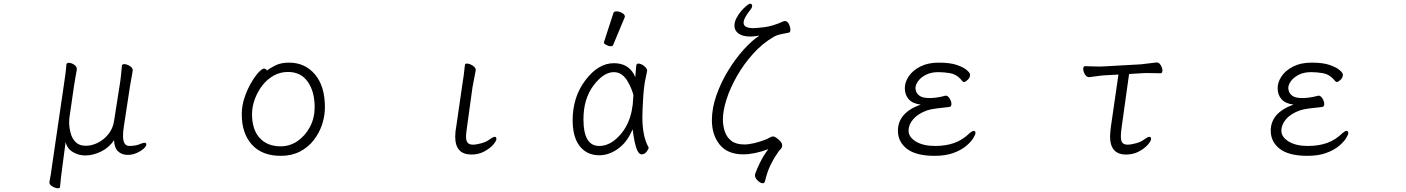

<svg xmlns="http://www.w3.org/2000/svg" viewBox="-20 -820 7540 1030"><path d="M622 -363Q626 -386 629.5 -419Q633 -452 634 -468Q636 -476 646 -476Q659 -476 675.5 -466.5Q692 -457 692 -443V-441Q690 -427 685.5 -403.5Q681 -380 677 -355L644 -139Q642 -126 641 -114Q640 -102 640 -91Q640 -37 674 -37Q709 -37 736 -49Q748 -54 754 -54Q765 -54 765 -46Q765 -35 749.5 -21.5Q734 -8 711 1.5Q688 11 666 11Q633 11 613 -8.5Q593 -28 592 -68Q564 -27 521 -6.5Q478 14 438 14Q401 14 370.5 -4.5Q340 -23 332 -58L314 78Q311 99 307.5 129.5Q304 160 302 183Q301 190 291 190Q278 190 261.5 180.5Q245 171 245 159V157Q249 137 253 112.5Q257 88 259 70L323 -367Q327 -392 331 -423Q335 -454 336 -473Q337 -483 349 -483Q362 -483 377 -473.5Q392 -464 392 -450V-446Q390 -433 385 -407Q380 -381 377 -359L353 -193Q352 -186 351.5 -178.5Q351 -171 351 -163Q351 -137 358.5 -107.5Q366 -78 385.5 -58Q405 -38 440 -38Q473 -38 505.5 -54.5Q538 -71 562 -101Q586 -131 592 -172Z M1412 -442Q1432 -457 1460.5 -470.5Q1489 -484 1531 -484Q1616 -484 1669.5 -421Q1723 -358 1723 -245Q1723 -197 1707.5 -151Q1692 -105 1662 -67Q1632 -29 1588 -6.5Q1544 16 1486 16Q1386 16 1331.5 -44Q1277 -104 1277 -207Q1277 -252 1291.5 -295.5Q1306 -339 1326.5 -374.5Q1347 -410 1366.5 -431Q1386 -452 1396 -452Q1407 -452 1412 -442ZM1486 -35Q1535 -35 1576.5 -63.5Q1618 -92 1643 -139.5Q1668 -187 1668 -245Q1668 -329 1631 -381.5Q1594 -434 1525 -434Q1483 -434 1447.5 -414Q1412 -394 1386.5 -360.5Q1361 -327 1346.5 -287Q1332 -247 1332 -208Q1332 -125 1373 -80Q1414 -35 1486 -35Z M2460 -365Q2464 -388 2468 -418Q2472 -448 2474 -471Q2475 -479 2485 -479Q2498 -479 2515 -468.5Q2532 -458 2532 -445V-442L2515 -354L2485 -136Q2483 -122 2481.5 -110Q2480 -98 2480 -89Q2480 -64 2489 -54Q2498 -44 2517 -44Q2535 -44 2562.5 -51.5Q2590 -59 2609 -74Q2626 -86 2634 -86Q2643 -86 2643 -75Q2643 -63 2625 -43Q2607 -23 2577 -7Q2547 9 2509 9Q2422 9 2422 -87Q2422 -113 2428 -144Z M3220 -594Q3271 -750 3271 -751Q3273 -759 3288 -759Q3303 -759 3317.5 -750.5Q3332 -742 3332 -732Q3332 -730 3332 -729L3269 -578Q3267 -572 3256 -572Q3245 -572 3232.5 -579Q3220 -586 3220 -590Q3220 -592 3220 -594ZM3381 -421 3388 -406Q3392 -445 3393 -466Q3394 -479 3404 -479Q3418 -479 3434 -467Q3450 -455 3452 -442Q3447 -420 3439 -378Q3434 -348 3431 -306Q3426 -225 3426 -193Q3426 -90 3458 -32L3460 -28Q3459 -20 3448.5 -6Q3438 8 3422 8Q3409 8 3399.5 -12Q3390 -32 3384 -62Q3378 -92 3374 -126L3366 -110Q3339 -52 3292 -19.5Q3245 13 3195 13Q3129 13 3090.5 -35.5Q3052 -84 3052 -175Q3052 -300 3121 -390.5Q3190 -481 3273 -481Q3348 -481 3381 -421ZM3277 -68Q3372 -145 3377 -296Q3377 -304 3378 -311Q3367 -349 3350 -378Q3321 -433 3273 -433Q3218 -433 3164 -361.5Q3110 -290 3110 -180Q3110 -37 3194 -37Q3238 -37 3277 -68Z M4102 -20Q4027 8 3968 8Q3883 8 3841 -44Q3799 -96 3799 -175Q3799 -240 3823.5 -309.5Q3848 -379 3887 -442.5Q3926 -506 3970.5 -555Q4015 -604 4054 -629Q4041 -627 4029 -625.5Q4017 -624 4006 -624Q3964 -624 3942 -640Q3920 -656 3920 -682Q3920 -702 3930.5 -722.5Q3941 -743 3956 -760.5Q3971 -778 3984.5 -789Q3998 -800 4004 -800Q4015 -800 4015 -788Q4015 -781 4009 -772Q3990 -749 3979.5 -730Q3969 -711 3969 -698Q3969 -669 4022 -669Q4034 -669 4079 -674Q4124 -679 4184 -706Q4186 -707 4191 -707Q4204 -707 4212 -691Q4220 -675 4220 -661Q4220 -646 4212 -645Q4192 -641 4169.5 -636.5Q4147 -632 4130 -622Q4070 -587 4020 -531.5Q3970 -476 3933.5 -412Q3897 -348 3877.5 -287Q3858 -226 3858 -179Q3858 -145 3868.5 -114Q3879 -83 3904 -64Q3929 -45 3973 -45Q4020 -45 4092 -73Q4097 -75 4108 -81.5Q4119 -88 4128 -88Q4135 -88 4146 -80Q4157 -72 4166.5 -61.5Q4176 -51 4176 -41Q4176 -27 4166 -18Q4156 -9 4150 3Q4130 31 4112.5 67.5Q4095 104 4084 152Q4081 163 4072 163Q4060 163 4045 149Q4030 135 4030 120Q4030 115 4031 113Q4041 84 4059.5 47.5Q4078 11 4102 -20Z M4919 -259Q4876 -264 4855 -287.5Q4834 -311 4834 -347Q4834 -379 4855 -410.5Q4876 -442 4917 -463Q4958 -484 5016 -484Q5078 -484 5114.5 -471Q5151 -458 5167.5 -443Q5184 -428 5184 -420Q5184 -403 5171 -391.5Q5158 -380 5153 -380Q5147 -380 5142.5 -385Q5138 -390 5133 -396Q5109 -422 5076.5 -427.5Q5044 -433 5014 -433Q4975 -433 4947.5 -419Q4920 -405 4905.5 -385Q4891 -365 4891 -347Q4891 -343 4894.5 -330Q4898 -317 4914 -305.5Q4930 -294 4967 -294Q4986 -294 5009 -297.5Q5032 -301 5049 -306Q5050 -306 5051 -306.5Q5052 -307 5053 -307Q5065 -307 5074.5 -291.5Q5084 -276 5084 -262Q5084 -247 5072 -246Q5041 -243 5006 -238.5Q4971 -234 4954 -228Q4904 -210 4879 -180.5Q4854 -151 4854 -119Q4854 -85 4893 -61Q4932 -37 4996 -37Q5054 -37 5099 -53Q5144 -69 5182 -106Q5196 -118 5203 -118Q5213 -118 5213 -106Q5213 -98 5201 -78.5Q5189 -59 5163 -37Q5137 -15 5095 0.5Q5053 16 4994 16Q4894 16 4845.5 -21.5Q4797 -59 4797 -119Q4797 -215 4919 -259Z M5980 -420 5906 -416Q5888 -415 5861 -411Q5834 -407 5823 -406H5822Q5809 -406 5800 -421.5Q5791 -437 5791 -450Q5791 -465 5802 -465Q5811 -465 5834 -464Q5857 -463 5879 -463Q5887 -463 5893.5 -463.5Q5900 -464 5905 -464L6101 -475Q6123 -477 6147.5 -480.5Q6172 -484 6184 -485H6186Q6198 -485 6207 -470Q6216 -455 6216 -441Q6216 -427 6205 -427Q6197 -427 6178.5 -427.5Q6160 -428 6140 -428Q6130 -428 6120 -428Q6110 -428 6102 -427L6037 -423L5997 -136Q5995 -122 5994 -110.5Q5993 -99 5993 -89Q5993 -64 6001.5 -54Q6010 -44 6029 -44Q6047 -44 6074.5 -51.5Q6102 -59 6121 -74Q6138 -86 6146 -86Q6155 -86 6155 -75Q6155 -63 6137 -43Q6119 -23 6089 -7Q6059 9 6021 9Q5935 9 5935 -88Q5935 -101 5936.5 -114.5Q5938 -128 5940 -144Z M6919 -259Q6876 -264 6855 -287.5Q6834 -311 6834 -347Q6834 -379 6855 -410.5Q6876 -442 6917 -463Q6958 -484 7016 -484Q7078 -484 7114.5 -471Q7151 -458 7167.5 -443Q7184 -428 7184 -420Q7184 -403 7171 -391.5Q7158 -380 7153 -380Q7147 -380 7142.5 -385Q7138 -390 7133 -396Q7109 -422 7076.5 -427.5Q7044 -433 7014 -433Q6975 -433 6947.5 -419Q6920 -405 6905.5 -385Q6891 -365 6891 -347Q6891 -343 6894.5 -330Q6898 -317 6914 -305.5Q6930 -294 6967 -294Q6986 -294 7009 -297.5Q7032 -301 7049 -306Q7050 -306 7051 -306.5Q7052 -307 7053 -307Q7065 -307 7074.5 -291.5Q7084 -276 7084 -262Q7084 -247 7072 -246Q7041 -243 7006 -238.5Q6971 -234 6954 -228Q6904 -210 6879 -180.5Q6854 -151 6854 -119Q6854 -85 6893 -61Q6932 -37 6996 -37Q7054 -37 7099 -53Q7144 -69 7182 -106Q7196 -118 7203 -118Q7213 -118 7213 -106Q7213 -98 7201 -78.5Q7189 -59 7163 -37Q7137 -15 7095 0.5Q7053 16 6994 16Q6894 16 6845.5 -21.5Q6797 -59 6797 -119Q6797 -215 6919 -259Z"/></svg>

Font: Moon Stars Kai HW Light
Style: Regular
Weight: 300
Designer: GuiWonder
Version: Version 1.101